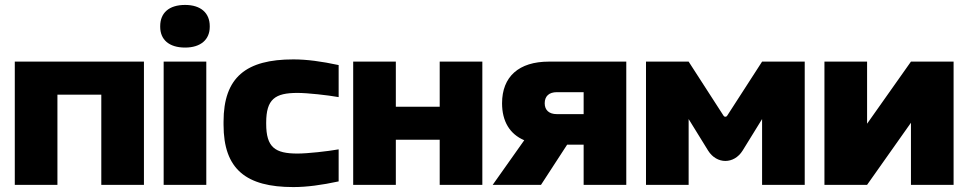

<svg xmlns="http://www.w3.org/2000/svg" viewBox="-20 -750 3929 779"><path d="M40 0H213V-366H391V0H564V-500H40Z M644 -500V0H817V-500ZM630 -641C630 -590 665 -557 731 -557C795 -557 831 -590 831 -641V-644C831 -697 795 -730 731 -730C665 -730 630 -697 630 -644Z M887 -256V-244C887 -63 979 9 1170 9C1225 9 1284 1 1354 -14V-144C1309 -136 1228 -127 1187 -127C1096 -127 1060 -152 1060 -248V-252C1060 -348 1096 -373 1187 -373C1228 -373 1309 -364 1354 -356V-486C1284 -501 1225 -509 1170 -509C979 -509 887 -437 887 -256Z M1413 0H1586V-183H1764V0H1937V-500H1764V-317H1586V-500H1413Z M2521 -500H2207C2085 -500 2017 -439 2017 -331C2017 -258 2048 -206 2107 -181L1979 0H2175L2281 -163H2348V0H2521ZM2190 -331C2190 -360 2208 -376 2239 -376H2348V-287H2239C2208 -287 2190 -303 2190 -331Z M2601 -500V0H2774V-267L2853 -139C2888 -83 2958 -83 2993 -139L3072 -267V0H3245V-500H3072L2930 -280C2927 -275 2919 -275 2916 -280L2774 -500Z M3325 0H3498L3676 -252V0H3849V-500H3676L3498 -248V-500H3325Z"/></svg>

Font: LT Wave Black
Style: Regular
Weight: 900
Designer: Daniel Lyons
Version: Version 2.5 (Glyphs App)